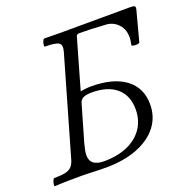

<svg xmlns="http://www.w3.org/2000/svg" viewBox="-121 -783 890 903"><g transform="rotate(-20 324.5 -332.0)"><path d="M4 3Q0 3 1 -6Q2 -15 6 -24.5Q10 -34 14 -34Q49 -34 69.5 -38.5Q90 -43 101.5 -55.5Q113 -68 119 -91L259 -577Q268 -609 252.5 -619.5Q237 -630 184 -630Q180 -630 181 -639.5Q182 -649 186 -658Q190 -667 194 -667Q226 -666 257.5 -666Q289 -666 320 -666Q396 -666 471 -666.5Q546 -667 621 -667Q641 -667 645.5 -663.5Q650 -660 648 -649L608 -498Q607 -493 596.5 -491.5Q586 -490 576.5 -492Q567 -494 568 -498Q570 -507 571.5 -516.5Q573 -526 573 -536Q573 -565 561 -585Q549 -605 530 -616.5Q511 -628 489 -629Q443 -632 409.5 -633Q376 -634 356 -634Q344 -634 341 -623L270 -375Q283 -377 296.5 -378.5Q310 -380 323 -380Q434 -380 495 -334.5Q556 -289 556 -206Q556 -143 519.5 -96Q483 -49 416 -23Q349 3 259 3Q227 3 195 1.5Q163 0 131 0Q100 0 68 0.5Q36 1 4 3ZM261 -28Q329 -28 379 -50Q429 -72 456.5 -112.5Q484 -153 484 -208Q484 -276 440.5 -314Q397 -352 317 -352Q289 -352 274.5 -345Q260 -338 255 -322L202 -139Q197 -120 194.5 -106.5Q192 -93 192 -83Q192 -55 209.5 -41.5Q227 -28 261 -28Z"/></g></svg>

Font: Junicode VF
Style: Italic
Weight: 400
Italic angle: -11°
Designer: Peter S. Baker
Version: Version 2.209